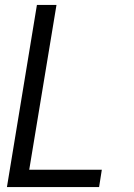

<svg xmlns="http://www.w3.org/2000/svg" viewBox="-20 -755 540 775"><path d="M8 0 129 -735H208L98 -70H391L380 0Z"/></svg>

Font: Iosevka Term Curly Oblique
Style: Regular
Weight: 400
Italic angle: -9°
Designer: Belleve Invis
Foundry: Belleve Invis
Version: Version 32.3.0